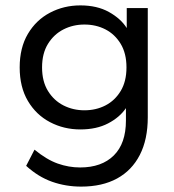

<svg xmlns="http://www.w3.org/2000/svg" viewBox="-20 -500 647 712"><path d="M281 192Q224 192 173 174Q122 156 77 115L108 55Q153 92 194 106.5Q235 121 277 121Q357 121 402 76.5Q447 32 447 -53V-99Q424 -65 381 -42.5Q338 -20 278 -20Q217 -20 165.5 -47Q114 -74 83.5 -125.5Q53 -177 53 -250Q53 -323 83.5 -374.5Q114 -426 165.5 -453Q217 -480 278 -480Q340 -480 384 -455.5Q428 -431 450 -396V-470H528V-65Q528 17 498.5 74.5Q469 132 414 162Q359 192 281 192ZM293 -91Q336 -91 371 -109Q406 -127 427.5 -162.5Q449 -198 449 -250Q449 -302 427.5 -337.5Q406 -373 371 -391Q336 -409 293 -409Q251 -409 215.5 -391Q180 -373 158 -337.5Q136 -302 136 -250Q136 -198 158 -162.5Q180 -127 215.5 -109Q251 -91 293 -91Z"/></svg>

Font: Gantari
Style: Regular
Weight: 400
Designer: Anugrah Pasau
Foundry: Lafontype
Version: Version 1.000; ttfautohint (v1.8.3)